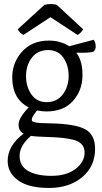

<svg xmlns="http://www.w3.org/2000/svg" viewBox="-20 -705 503 951"><path d="M198 -95 228 -94Q350 -92 400.5 -65.5Q451 -39 451 32Q451 119 387 172.5Q323 226 222.5 226Q122 226 70 188.5Q18 151 18 92Q18 16 97 -43Q72 -56 72 -88.5Q72 -121 122 -173Q46 -212 41 -307Q36 -387 86 -445.5Q136 -504 222 -504Q279 -504 323 -476L444 -508Q453 -496 454 -478Q455 -460 444 -450Q428 -442 358 -444Q390 -402 388.5 -328.5Q387 -255 340.5 -204Q294 -153 210 -153Q187 -153 164 -158Q124 -111 144 -102Q162 -95 198 -95ZM137.5 -419Q109 -382 109 -328Q109 -274 136.5 -236Q164 -198 213.5 -199Q263 -200 291.5 -238Q320 -276 320 -329.5Q320 -383 293 -420.5Q266 -458 216 -457Q166 -456 137.5 -419ZM399 50Q399 3 346 -12Q300 -24 228.5 -26Q157 -28 133 -32Q77 17 77 67Q77 117 119 141.5Q161 166 235 166Q309 166 354 132Q399 98 399 50ZM230 -620 96 -532Q78 -541 68 -560L200 -681Q233 -689 261 -681L392 -560Q381 -541 364 -532Z"/></svg>

Font: Karma
Style: Regular
Weight: 400
Designer: Joana Correia
Foundry: Indian Type Foundry
Version: Version 1.202;PS 1.0;hotconv 1.0.78;makeotf.lib2.5.61930; tt